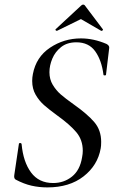

<svg xmlns="http://www.w3.org/2000/svg" viewBox="-20 -803 505 835"><path d="M48 -22Q40 -27 42 -41L62 -176Q62 -181 67.5 -181Q73 -181 74 -176Q81 -99 115 -53Q149 -7 211 -7Q258 -7 293 -35Q328 -63 337 -119Q340 -134 340 -147Q340 -195 311.5 -228.5Q283 -262 230 -300Q193 -327 171.5 -346Q150 -365 135 -391Q120 -417 120 -451Q120 -466 123 -481Q137 -555 197.5 -595.5Q258 -636 332 -636Q387 -636 443 -612Q456 -605 455 -595L441 -478Q441 -475 435.5 -475Q430 -475 430 -478Q422 -541 394 -580Q366 -619 312 -619Q272 -619 246 -598.5Q220 -578 207.5 -548Q195 -518 195 -489Q195 -458 209.5 -434Q224 -410 244 -392.5Q264 -375 302 -348Q360 -307 390 -272Q420 -237 420 -186Q420 -168 418 -158Q405 -84 343.5 -36Q282 12 186 12Q150 12 117 4.5Q84 -3 48 -22ZM227 -669Q224 -669 222 -671.5Q220 -674 222 -676L332 -778Q337 -783 341 -783Q347 -783 350 -778L427 -676L428 -674Q428 -672 425 -670Q422 -668 420 -669L332 -720L228 -669Z"/></svg>

Font: Cormorant Garamond Medium
Style: Italic
Weight: 500
Italic angle: -10°
Designer: Christian Thalmann (Catharsis Fonts)
Foundry: Catharsis Fonts
Version: Version 4.000